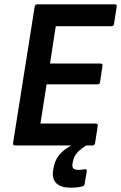

<svg xmlns="http://www.w3.org/2000/svg" viewBox="-20 -675 562 891"><path d="M50.1 0Q38.9 0 40.6 -11.1L140.9 -643.9Q142.9 -655 153.1 -655H511.7Q523.9 -655 521.5 -643.9L509.2 -564.4Q507.2 -553.3 497.5 -553.3H238.7L212.1 -380.2H445.5Q458.3 -380.2 455.3 -368.4L444.4 -294.4Q443 -283.6 432.6 -283.6H196.2L167.6 -101.7H423.8Q435.5 -101.7 433.5 -90.9L421.3 -11.1Q418.9 0 409.5 0ZM309.4 196Q261.6 196 241.1 175Q220.6 153.9 226.3 116.1L228.9 102.2Q236.3 58 271.9 26.5Q307.6 -4.9 375.5 -24.9L392.6 -7.1Q355.3 14.3 338.9 32.8Q322.5 51.2 318.2 75.9L316.5 84.4Q313.9 100.2 320.8 106.8Q327.7 113.4 345.7 113.4Q353.7 113.4 359.7 112.4Q365.7 111.4 372.4 110.4Q377.7 109 380.8 111.9Q383.8 114.7 382.5 120.8L372.6 179.1Q370.9 188.1 361.5 190.2Q348.9 193.3 336.1 194.6Q323.2 196 309.4 196Z"/></svg>

Font: Sofia Sans Semi Condensed
Style: Italic
Weight: 400
Italic angle: -9°
Designer: Botio Nikoltchev, Ani Petrova
Foundry: lettersoup
Version: Version 4.101